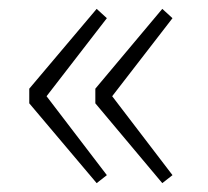

<svg xmlns="http://www.w3.org/2000/svg" viewBox="-20 -494 469 433"><path d="M198 -81 221 -99 85 -277 221 -453 198 -474 46 -294V-261ZM346 -81 369 -99 233 -277 369 -453 346 -474 195 -294V-261Z"/></svg>

Font: Noto Sans JP Thin
Style: Regular
Weight: 100
Designer: Ryoko NISHIZUKA 西塚涼子 (kana, bopomofo & ideographs); Paul D. Hunt (Latin, Greek & Cyrillic); Sandoll Communications 산돌커뮤니
Foundry: Adobe
Version: Version 2.004;hotconv 1.0.118;makeotfexe 2.5.65603